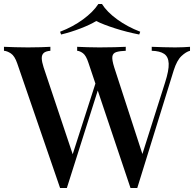

<svg xmlns="http://www.w3.org/2000/svg" viewBox="-29 -944 978 968"><path d="M929 -708V-688Q909 -683 886 -661.5Q863 -640 847 -590L663 4Q659 4 654.5 4Q650 4 646 4Q641 4 637 4Q633 4 629 4L417 -627Q405 -664 389.5 -675.5Q374 -687 360 -688V-708Q381 -707 412 -706Q443 -705 472 -705Q513 -705 548.5 -706Q584 -707 605 -708V-688Q575 -687 557.5 -681.5Q540 -676 537.5 -659Q535 -642 547 -604L694 -152L677 -130L803 -527Q823 -589 821.5 -623.5Q820 -658 798.5 -672.5Q777 -687 736 -688V-708Q766 -707 796 -706Q826 -705 854 -705Q879 -705 896.5 -706Q914 -707 929 -708ZM225 -708V-688Q201 -686 191 -676.5Q181 -667 181.5 -649.5Q182 -632 191 -604L346 -141L320 -112L456 -535L471 -510L308 4Q304 4 300 4Q296 4 291 4Q287 4 282.5 4Q278 4 274 4L58 -624Q45 -662 26 -674.5Q7 -687 -9 -688V-708Q15 -707 48 -706Q81 -705 112 -705Q148 -705 177.5 -706Q207 -707 225 -708ZM485 -924Q510 -884 561.5 -846.5Q613 -809 678 -784L673 -770Q611 -782 551.5 -801Q492 -820 456 -838Q427 -820 378 -801Q329 -782 279 -770L274 -784Q339 -809 390 -846.5Q441 -884 467 -924Z"/></svg>

Font: Playfair Display Medium
Style: Regular
Weight: 500
Designer: Claus Eggers Sørensen
Foundry: Claus Eggers Sørensen
Version: Version 1.203